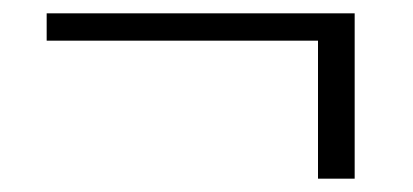

<svg xmlns="http://www.w3.org/2000/svg" viewBox="-20 -395 620 288"><path d="M512 -127V-375H50V-334H457V-127Z"/></svg>

Font: UoqMunThenKhung
Style: Regular
Weight: 400
Designer: Font-Kai, 金井和夫, 宇文滿月
Foundry: Kazuo Kanai, Moonlit Owen
Version: Version 1.197